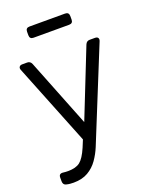

<svg xmlns="http://www.w3.org/2000/svg" viewBox="-172 -819 880 1127"><g transform="rotate(-20 268.0 -255.0)"><path d="M88 220Q77 220 65.5 219Q54 218 43 215Q23 211 23 188V165Q23 140 49 143Q56 144 64 144.5Q72 145 80 145Q129 145 155 124.5Q181 104 206 46L225 0L22 -508Q17 -520 22.5 -528Q28 -536 41 -536H72Q91 -536 99 -517L267 -93L435 -517Q443 -536 462 -536H495Q509 -536 514 -528Q519 -520 514 -508L280 68Q264 107 239.5 142Q215 177 178 198.5Q141 220 88 220ZM157 -660Q133 -660 133 -684V-706Q133 -730 157 -730H379Q403 -730 403 -706V-684Q403 -660 379 -660Z"/></g></svg>

Font: Pitagon Sans Text
Style: Regular
Weight: 400
Designer: Travis Tran
Foundry: Pitagon
Version: Version 1.001; ttfautohint (v1.8.4.7-5d5b);gftools[0.9.26]